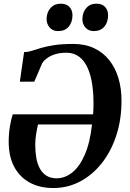

<svg xmlns="http://www.w3.org/2000/svg" viewBox="-20 -984 687 1016"><path d="M85 -552 107.5 -708.5Q127.5 -708.5 148.2 -715.2Q169 -722 197 -730.2Q225 -738.5 266 -745Q307 -751.5 367.5 -751.5Q430 -751.5 477.5 -729.2Q525 -707 557.5 -666.5Q590 -626 606.5 -571.2Q623 -516.5 623 -451.5Q623 -351 595.2 -266.5Q567.5 -182 518 -119.8Q468.5 -57.5 403 -23.2Q337.5 11 261.5 11Q190.5 11 137.5 -17.8Q84.5 -46.5 55.2 -101.2Q26 -156 26 -234Q26 -277 33 -317.8Q40 -358.5 47.5 -379H472.5Q473 -384.5 473.5 -390.8Q474 -397 474.2 -403.5Q474.5 -410 474.5 -416.5Q476 -478.5 468.8 -531.2Q461.5 -584 444.5 -623Q427.5 -662 399.2 -683.5Q371 -705 331 -705Q299 -705 273.8 -697.5Q248.5 -690 231 -677.5Q213.5 -665 203.5 -650L161.5 -552ZM467 -325.5H181Q175 -298.5 170.8 -271.8Q166.5 -245 166.5 -218Q166.5 -181 172 -149Q177.5 -117 190.8 -92.5Q204 -68 226 -54.2Q248 -40.5 279.5 -40.5Q323.5 -40.5 362 -71Q400.5 -101.5 428.2 -164.2Q456 -227 467 -325.5ZM286.5 -819.5Q260 -819.5 243.2 -838Q226.5 -856.5 226.5 -884.5Q227.5 -920 247.8 -942.2Q268 -964.5 301 -964.5Q332.5 -964.5 348.2 -946.5Q364 -928.5 363.5 -902Q363 -866 343.5 -842.8Q324 -819.5 286.5 -819.5ZM475.5 -819.5Q449 -819.5 432.2 -838Q415.5 -856.5 416 -884.5Q417 -920 437 -942.2Q457 -964.5 490 -964.5Q521 -964.5 536.8 -946.5Q552.5 -928.5 552 -902Q551.5 -866 532 -842.8Q512.5 -819.5 475.5 -819.5Z"/></svg>

Font: Merriweather 48pt
Style: Bold Italic
Weight: 700
Italic angle: -7.8°
Version: Version 2.101